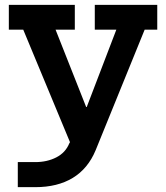

<svg xmlns="http://www.w3.org/2000/svg" viewBox="-20 -563 686 793"><path d="M371.5 -543H629.5V-440.5H577.5L375 57.5Q343.5 133.5 280.5 171.8Q217.5 210 126 210H53.5V106.5H126Q174.5 106.5 212.5 87Q250.5 67.5 266 29.5L313 -52L275 38.5L76 -440.5H16.5V-543H289V-440.5H209.5L369.5 -36L274 -121H374L316 -63L460.5 -440.5H371.5Z"/></svg>

Font: Hepta Slab SemiBold
Style: Regular
Weight: 600
Designer: Michael LaGattuta
Foundry: Michael LaGattuta
Version: Version 1.102